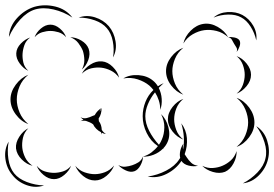

<svg xmlns="http://www.w3.org/2000/svg" viewBox="-48 -647 1046 732"><path d="M-14 -506Q-12 -546 16.5 -577.5Q45 -609 83 -621Q122 -632 163 -622Q204 -612 228 -580Q195 -602 156 -611Q117 -620 86 -611Q56 -602 29 -572.5Q2 -543 -14 -506ZM766 -580Q788 -599 819.5 -601Q851 -603 876 -590Q902 -576 917.5 -549Q933 -522 929 -493Q923 -521 907.5 -545.5Q892 -570 871 -581Q851 -592 822 -591.5Q793 -591 766 -580ZM252 -580Q282 -591 314 -581Q346 -571 367 -547Q387 -523 392.5 -489.5Q398 -456 383 -428Q388 -459 382 -490Q376 -521 359 -540Q343 -559 313.5 -569.5Q284 -580 252 -580ZM651 -481Q657 -508 679 -530Q701 -552 728 -556Q755 -560 782 -544.5Q809 -529 822 -505Q802 -523 777.5 -529Q753 -535 731 -532Q709 -529 687 -516.5Q665 -504 651 -481ZM84 -505Q90 -523 107.5 -538Q125 -553 144 -553Q163 -553 180.5 -538Q198 -523 204 -505Q192 -519 175.5 -524Q159 -529 144 -529Q129 -529 112.5 -524Q96 -519 84 -505ZM822 -505Q832 -507 846 -504Q860 -501 865 -493Q870 -484 865.5 -470.5Q861 -457 854 -449Q858 -459 853 -466.5Q848 -474 844 -481Q840 -488 836 -495.5Q832 -503 822 -505ZM220 -505Q241 -505 262 -492.5Q283 -480 290 -461Q297 -441 288.5 -418Q280 -395 264 -382Q274 -400 273.5 -418.5Q273 -437 268 -453Q262 -468 250.5 -483Q239 -498 220 -505ZM60 -377Q42 -385 27.5 -404.5Q13 -424 14 -444Q15 -464 31.5 -481Q48 -498 67 -504Q51 -492 45 -475Q39 -458 38 -442Q37 -426 41 -408.5Q45 -391 60 -377ZM651 -286Q624 -296 604.5 -321.5Q585 -347 585 -376Q585 -404 604.5 -429.5Q624 -455 651 -465Q629 -447 619 -422.5Q609 -398 609 -376Q609 -353 619 -328.5Q629 -304 651 -286ZM854 -433Q875 -426 892 -405Q909 -384 909 -362Q909 -339 892 -318.5Q875 -298 854 -290Q871 -304 878 -323.5Q885 -343 885 -362Q885 -380 878 -399.5Q871 -419 854 -433ZM264 -366Q274 -386 296 -400.5Q318 -415 341 -413Q363 -411 382 -392Q401 -373 406 -351Q393 -369 374.5 -378Q356 -387 338 -389Q320 -391 300 -386.5Q280 -382 264 -366ZM60 -174Q32 -184 12 -211Q-8 -238 -8 -268Q-8 -297 12 -324Q32 -351 60 -362Q37 -343 26.5 -317.5Q16 -292 16 -268Q16 -244 26.5 -218.5Q37 -193 60 -174ZM422 -348Q447 -363 480.5 -360.5Q514 -358 536 -339Q546 -331 554 -318Q564 -325 576 -330Q566 -321 557 -312Q567 -293 568.5 -270Q570 -247 563 -228Q563 -247 557.5 -264Q552 -281 543 -295Q526 -274 516 -250Q506 -226 506 -204Q506 -177 520.5 -148.5Q535 -120 558 -95Q565 -105 569 -115Q578 -135 578.5 -161Q579 -187 566 -212Q586 -193 594 -162Q602 -131 591 -106Q585 -92 574 -81L576 -79L573 -80Q558 -65 537.5 -57Q517 -49 497 -50Q515 -55 529.5 -66Q544 -77 554 -90Q527 -108 511.5 -139.5Q496 -171 496 -204Q496 -232 506.5 -258.5Q517 -285 537 -304Q529 -314 521 -321Q503 -336 477 -344.5Q451 -353 422 -348ZM854 -274Q882 -264 902 -237Q922 -210 922 -180Q922 -151 902 -124Q882 -97 854 -87Q877 -106 887.5 -131.5Q898 -157 898 -180Q898 -204 887.5 -229.5Q877 -255 854 -274ZM651 -115Q628 -123 610 -145.5Q592 -168 592 -192Q592 -217 610 -239.5Q628 -262 651 -270Q632 -254 624 -233Q616 -212 616 -192Q616 -173 624 -151.5Q632 -130 651 -115ZM259 -185Q264 -188 270 -191Q264 -195 259 -200Q271 -194 283 -197Q295 -200 305 -205Q310 -207 313 -208Q323 -226 339 -235Q334 -229 331 -221Q337 -227 339 -235Q340 -213 328 -195Q328 -190 329 -185Q339 -172 340 -152Q346 -142 356 -136Q348 -137 340 -141Q340 -137 339 -134Q338 -139 337 -143Q327 -148 319 -156Q311 -164 307 -173Q299 -179 293 -181Q287 -183 280 -186Q269 -188 259 -185ZM643 -177Q662 -152 664.5 -120.5Q667 -89 656 -59Q659 -54 664 -47Q671 -36 681 -26.5Q691 -17 707 -15Q691 -11 672 -15.5Q653 -20 644 -33V-34Q623 -2 587 16Q551 34 515 26Q552 21 585.5 3.5Q619 -14 635 -39Q637 -42 639 -45Q636 -58 639.5 -73Q643 -88 651 -99Q648 -88 650 -77Q659 -125 643 -177ZM929 -166Q959 -147 970.5 -111Q982 -75 974 -41Q966 -6 939.5 21Q913 48 878 52Q909 36 933.5 10.5Q958 -15 964 -43Q971 -70 960.5 -104Q950 -138 929 -166ZM76 -15Q54 -20 35 -39Q16 -58 13 -81Q11 -103 25.5 -125.5Q40 -148 60 -158Q44 -142 39.5 -121.5Q35 -101 37 -83Q39 -65 48 -46.5Q57 -28 76 -15ZM120 60Q88 71 54 59Q20 47 -1 20Q-23 -6 -27.5 -42Q-32 -78 -15 -107Q-21 -74 -16 -40.5Q-11 -7 6 14Q23 35 54.5 47Q86 59 120 60ZM854 -71Q855 -48 842.5 -24.5Q830 -1 810 8Q789 16 763.5 8.5Q738 1 723 -15Q743 -5 763.5 -6.5Q784 -8 800 -15Q817 -22 832 -35.5Q847 -49 854 -71ZM497 -50Q497 -34 487.5 -16.5Q478 1 464 6Q449 11 431 2.5Q413 -6 403 -18Q416 -10 430 -11.5Q444 -13 456 -17Q468 -21 479.5 -28Q491 -35 497 -50ZM387 -16Q379 6 358 23.5Q337 41 314 41Q290 41 269 24Q248 7 239 -15Q254 3 274.5 10Q295 17 313 17Q332 17 352 9.5Q372 2 387 -16ZM223 -15Q216 4 197 20Q178 36 158 36Q137 36 118 20Q99 4 92 -15Q105 1 123 6.5Q141 12 158 12Q174 12 192 6.5Q210 1 223 -15Z"/></svg>

Font: Rubik Puddles
Style: Regular
Weight: 400
Designer: Hubert and Fischer, NaN
Foundry: Hubert and Fischer, NaN
Version: Version 2.200